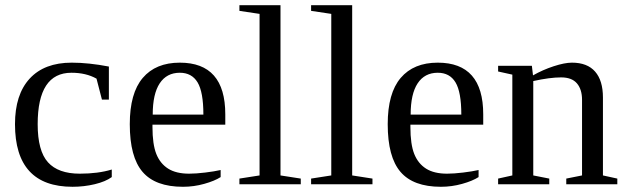

<svg xmlns="http://www.w3.org/2000/svg" viewBox="-20 -714 2427 744"><path d="M413.1 -27.8Q389.2 -10.3 347.2 -0.2Q305.2 9.8 261.2 9.8Q38.1 9.8 38.1 -232.9Q38.1 -347.7 95 -409.4Q151.9 -471.2 257.8 -471.2Q323.7 -471.2 401.9 -456.1V-328.1H375L354 -409.2Q313.5 -432.1 256.8 -432.1Q126 -432.1 126 -232.9Q126 -129.4 165.8 -85.2Q205.6 -41 289.1 -41Q360.4 -41 413.1 -57.1Z M570.8 -231V-222.2Q570.8 -154.8 585.7 -117.4Q600.6 -80.1 631.6 -60.5Q662.6 -41 712.9 -41Q739.3 -41 775.4 -45.4Q811.5 -49.8 835 -55.2V-27.8Q811.5 -12.7 771.2 -1.5Q731 9.8 689 9.8Q582 9.8 532.5 -47.9Q482.9 -105.5 482.9 -232.9Q482.9 -353 533.2 -412.1Q583.5 -471.2 676.8 -471.2Q853 -471.2 853 -271V-231ZM676.8 -432.1Q626 -432.1 598.9 -391.1Q571.8 -350.1 571.8 -270H768.1Q768.1 -357.4 745.6 -394.8Q723.1 -432.1 676.8 -432.1Z M1066.9 -34.2 1145.5 -22V0H907.7V-22L985.8 -34.2V-660.2L907.7 -671.9V-693.8H1066.9Z M1344.7 -34.2 1423.3 -22V0H1185.5V-22L1263.7 -34.2V-660.2L1185.5 -671.9V-693.8H1344.7Z M1570.3 -231V-222.2Q1570.3 -154.8 1585.2 -117.4Q1600.1 -80.1 1631.1 -60.5Q1662.1 -41 1712.4 -41Q1738.8 -41 1774.9 -45.4Q1811 -49.8 1834.5 -55.2V-27.8Q1811 -12.7 1770.8 -1.5Q1730.5 9.8 1688.5 9.8Q1581.5 9.8 1532 -47.9Q1482.4 -105.5 1482.4 -232.9Q1482.4 -353 1532.7 -412.1Q1583 -471.2 1676.3 -471.2Q1852.5 -471.2 1852.5 -271V-231ZM1676.3 -432.1Q1625.5 -432.1 1598.4 -391.1Q1571.3 -350.1 1571.3 -270H1767.6Q1767.6 -357.4 1745.1 -394.8Q1722.7 -432.1 1676.3 -432.1Z M2045.4 -421.9Q2083 -443.4 2125.5 -457.3Q2168 -471.2 2196.3 -471.2Q2255.9 -471.2 2286.1 -436.5Q2316.4 -401.9 2316.4 -335.9V-34.2L2372.1 -22V0H2174.3V-22L2235.4 -34.2V-327.1Q2235.4 -367.7 2215.6 -390.9Q2195.8 -414.1 2154.3 -414.1Q2110.4 -414.1 2046.4 -399.9V-34.2L2108.4 -22V0H1910.2V-22L1965.3 -34.2V-424.8L1910.2 -437V-459H2041Z"/></svg>

Font: Tinos
Style: Regular
Weight: 400
Designer: Steve Matteson
Foundry: Monotype Imaging Inc.
Version: Version 1.23